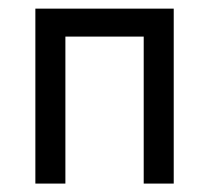

<svg xmlns="http://www.w3.org/2000/svg" viewBox="-20 -436 497 456"><path d="M64 0V-415.5H392.6V0H321.3V-349.1H135.3V0Z"/></svg>

Font: NMS Futura Pro Book
Style: Regular
Weight: 400
Designer: Blend3rman
Version: Version 0.1